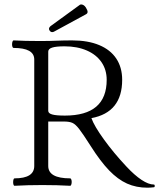

<svg xmlns="http://www.w3.org/2000/svg" viewBox="-20 -852 732 884"><path d="M397.5 -179.7Q360.8 -237.3 344.2 -258.5Q327.6 -279.8 313.7 -286.1Q299.8 -292.5 273.4 -292.5H202.1V-87.9Q202.1 -30.8 303.2 -30.8Q306.2 -30.8 308.1 -25.9Q310.1 -21 310.1 -14.2Q310.1 -7.3 308.1 -2Q306.2 3.4 303.2 3.4Q243.7 0 175.3 0Q106.9 0 46.9 3.4Q43.9 3.4 42.2 -1.5Q40.5 -6.3 40.5 -13.2Q40.5 -20.5 42.2 -25.6Q43.9 -30.8 46.9 -30.8Q137.7 -30.8 137.7 -87.9V-578.1Q137.7 -631.3 42.5 -631.3Q39.1 -631.3 37.4 -636.2Q35.6 -641.1 35.6 -647.9Q35.6 -655.3 37.6 -660.6Q39.6 -666 42.5 -666Q92.3 -663.1 166.5 -663.1Q190.9 -663.1 209 -663.6Q227.1 -664.1 239.3 -664.6Q275.9 -666 312 -666Q384.8 -666 436.5 -644.5Q488.3 -623 515.4 -582.3Q542.5 -541.5 542.5 -484.4Q542.5 -334.5 400.9 -308.1Q413.6 -272 458.3 -210.2Q502.9 -148.4 561.5 -85.9Q599.1 -45.4 631.6 -23.9Q664.1 -2.4 688 -2.4Q692.4 -2.4 692.4 4.4Q692.4 10.3 687.5 10.3Q669.9 12.2 659.2 12.2Q607.4 12.2 564.9 -6.8Q522.5 -25.9 482.4 -67.4Q442.4 -108.9 397.5 -179.7ZM278.8 -319.8Q471.2 -319.8 471.2 -484.4Q471.2 -530.8 447.3 -565.7Q423.3 -600.6 379.4 -619.6Q335.4 -638.7 277.3 -638.7Q237.8 -638.7 220 -632.8Q202.1 -627 202.1 -614.3V-341.8Q202.1 -330.1 220.2 -325Q238.3 -319.8 278.8 -319.8ZM220.2 -704.1Q212.9 -704.1 208 -711.9Q205.6 -715.8 205.6 -719.2Q205.6 -723.1 208.3 -726.8Q210.9 -730.5 214.4 -732.9L348.1 -830.1Q350.6 -831.5 354 -831.5Q358.9 -831.5 364.5 -828.4Q370.1 -825.2 375 -817.9Q383.3 -804.7 383.3 -797.4Q383.3 -790.5 376.5 -786.6L231 -707.5Q225.6 -704.1 220.2 -704.1Z"/></svg>

Font: JuniusX Light
Style: Regular
Weight: 300
Designer: Peter S. Baker
Foundry: Briery Creek Software
Version: Version 1.008